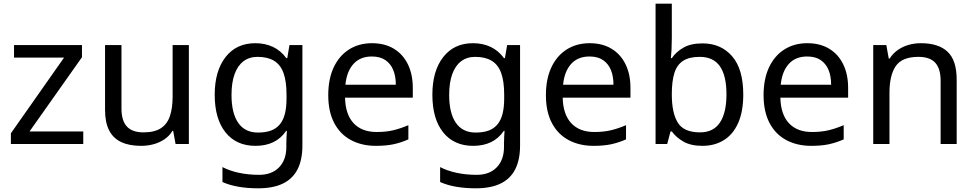

<svg xmlns="http://www.w3.org/2000/svg" viewBox="-20 -780 5283 1040"><path d="M431 0H39V-58L327 -468H56V-536H424V-470L140 -68H431Z M1003 -536V0H931L918 -71H914Q897 -43 870 -25Q843 -7 811 1.5Q779 10 744 10Q680 10 636.5 -10.5Q593 -31 571 -74Q549 -117 549 -185V-536H638V-191Q638 -127 667 -95Q696 -63 757 -63Q817 -63 851.5 -85.5Q886 -108 900.5 -151.5Q915 -195 915 -257V-536Z M1363 -546Q1416 -546 1458.5 -526Q1501 -506 1531 -465H1536L1548 -536H1618V9Q1618 85 1592 136.5Q1566 188 1513 214Q1460 240 1378 240Q1320 240 1271.5 231.5Q1223 223 1185 206V125Q1223 145 1274 156Q1325 167 1383 167Q1452 167 1491.5 126.5Q1531 86 1531 16V-5Q1531 -17 1532 -39.5Q1533 -62 1534 -71H1530Q1502 -30 1460.5 -10Q1419 10 1364 10Q1260 10 1201.5 -63Q1143 -136 1143 -267Q1143 -395 1201.5 -470.5Q1260 -546 1363 -546ZM1375 -472Q1330 -472 1298.5 -448Q1267 -424 1250.5 -378Q1234 -332 1234 -266Q1234 -167 1270.5 -114.5Q1307 -62 1377 -62Q1418 -62 1447 -72.5Q1476 -83 1495 -105.5Q1514 -128 1523 -163Q1532 -198 1532 -246V-267Q1532 -340 1515.5 -385Q1499 -430 1464 -451Q1429 -472 1375 -472Z M1995 -546Q2064 -546 2113.5 -516Q2163 -486 2189.5 -431.5Q2216 -377 2216 -304V-251H1849Q1851 -160 1895.5 -112.5Q1940 -65 2020 -65Q2071 -65 2110.5 -74.5Q2150 -84 2192 -102V-25Q2151 -7 2111 1.5Q2071 10 2016 10Q1940 10 1881.5 -21Q1823 -52 1790.5 -113.5Q1758 -175 1758 -264Q1758 -352 1787.5 -415Q1817 -478 1870.5 -512Q1924 -546 1995 -546ZM1994 -474Q1931 -474 1894.5 -433.5Q1858 -393 1851 -321H2124Q2124 -367 2110 -401Q2096 -435 2067.5 -454.5Q2039 -474 1994 -474Z M2542 -546Q2595 -546 2637.5 -526Q2680 -506 2710 -465H2715L2727 -536H2797V9Q2797 85 2771 136.5Q2745 188 2692 214Q2639 240 2557 240Q2499 240 2450.5 231.5Q2402 223 2364 206V125Q2402 145 2453 156Q2504 167 2562 167Q2631 167 2670.5 126.5Q2710 86 2710 16V-5Q2710 -17 2711 -39.5Q2712 -62 2713 -71H2709Q2681 -30 2639.5 -10Q2598 10 2543 10Q2439 10 2380.5 -63Q2322 -136 2322 -267Q2322 -395 2380.5 -470.5Q2439 -546 2542 -546ZM2554 -472Q2509 -472 2477.5 -448Q2446 -424 2429.5 -378Q2413 -332 2413 -266Q2413 -167 2449.5 -114.5Q2486 -62 2556 -62Q2597 -62 2626 -72.5Q2655 -83 2674 -105.5Q2693 -128 2702 -163Q2711 -198 2711 -246V-267Q2711 -340 2694.5 -385Q2678 -430 2643 -451Q2608 -472 2554 -472Z M3174 -546Q3243 -546 3292.5 -516Q3342 -486 3368.5 -431.5Q3395 -377 3395 -304V-251H3028Q3030 -160 3074.5 -112.5Q3119 -65 3199 -65Q3250 -65 3289.5 -74.5Q3329 -84 3371 -102V-25Q3330 -7 3290 1.5Q3250 10 3195 10Q3119 10 3060.5 -21Q3002 -52 2969.5 -113.5Q2937 -175 2937 -264Q2937 -352 2966.5 -415Q2996 -478 3049.5 -512Q3103 -546 3174 -546ZM3173 -474Q3110 -474 3073.5 -433.5Q3037 -393 3030 -321H3303Q3303 -367 3289 -401Q3275 -435 3246.5 -454.5Q3218 -474 3173 -474Z M3619 -575Q3619 -541 3617.5 -511.5Q3616 -482 3614 -465H3619Q3642 -499 3682 -522Q3722 -545 3785 -545Q3885 -545 3945.5 -475.5Q4006 -406 4006 -268Q4006 -176 3978.5 -114Q3951 -52 3901 -21Q3851 10 3785 10Q3722 10 3682 -13Q3642 -36 3619 -68H3612L3594 0H3531V-760H3619ZM3770 -472Q3713 -472 3680 -450.5Q3647 -429 3633 -384.5Q3619 -340 3619 -271V-267Q3619 -168 3651.5 -115.5Q3684 -63 3772 -63Q3844 -63 3879.5 -116Q3915 -169 3915 -269Q3915 -370 3879.5 -421Q3844 -472 3770 -472Z M4353 -546Q4422 -546 4471.5 -516Q4521 -486 4547.5 -431.5Q4574 -377 4574 -304V-251H4207Q4209 -160 4253.5 -112.5Q4298 -65 4378 -65Q4429 -65 4468.5 -74.5Q4508 -84 4550 -102V-25Q4509 -7 4469 1.5Q4429 10 4374 10Q4298 10 4239.5 -21Q4181 -52 4148.5 -113.5Q4116 -175 4116 -264Q4116 -352 4145.5 -415Q4175 -478 4228.5 -512Q4282 -546 4353 -546ZM4352 -474Q4289 -474 4252.5 -433.5Q4216 -393 4209 -321H4482Q4482 -367 4468 -401Q4454 -435 4425.5 -454.5Q4397 -474 4352 -474Z M4968 -546Q5064 -546 5113 -499.5Q5162 -453 5162 -349V0H5075V-343Q5075 -408 5046 -440Q5017 -472 4955 -472Q4866 -472 4832 -422Q4798 -372 4798 -278V0H4710V-536H4781L4794 -463H4799Q4817 -491 4843.5 -509.5Q4870 -528 4902 -537Q4934 -546 4968 -546Z"/></svg>

Font: uhindi25
Style: Book
Weight: 400
Designer: Jelle Bosma - Monotype Design Team
Foundry: Monotype Imaging Inc.
Version: Version 2.003